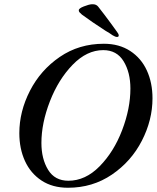

<svg xmlns="http://www.w3.org/2000/svg" viewBox="-20 -870 738 904"><path d="M71 -243Q71 -345 121 -442.5Q171 -540 261.5 -602Q352 -664 469 -664Q541 -664 593 -630Q645 -596 671.5 -538Q698 -480 698 -407Q698 -305 648 -207.5Q598 -110 507 -48Q416 14 300 14Q227 14 175.5 -20Q124 -54 97.5 -112Q71 -170 71 -243ZM594 -453Q594 -529 562 -581.5Q530 -634 466 -634Q389 -634 322 -565Q255 -496 215 -393Q175 -290 175 -197Q175 -122 206.5 -70.5Q238 -19 302 -19Q382 -19 449 -87Q516 -155 555 -257Q594 -359 594 -453ZM510 -704Q495 -715 477 -725Q412 -767 366 -801Q358 -808 354.5 -812Q351 -816 351 -821Q350 -830 374 -839.5Q398 -849 412 -850H417Q433 -850 442 -839Q469 -805 505 -756L531 -720Q539 -710 539 -703Q539 -696 531 -696Q523 -696 510 -704Z"/></svg>

Font: EB Garamond Medium
Style: Italic
Weight: 500
Italic angle: -17.2°
Designer: Georg Duffner and Octavio Pardo
Foundry: Georg Duffner
Version: Version 1.000